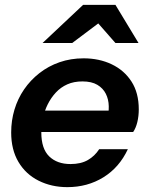

<svg xmlns="http://www.w3.org/2000/svg" viewBox="-20 -760 611 790"><path d="M257 10Q192 10 139 -16.5Q86 -43 56 -93.5Q26 -144 26 -215Q26 -264 39.5 -309Q53 -354 79 -392Q105 -430 142 -459Q179 -488 225 -504Q271 -520 324 -520Q388 -520 439.5 -495.5Q491 -471 521 -424.5Q551 -378 551 -310Q551 -282 545 -257.5Q539 -233 528 -217H102L121 -305H452L421 -267Q428 -295 427.5 -323Q427 -351 415.5 -374Q404 -397 380.5 -411Q357 -425 319 -425Q284 -425 257 -413Q230 -401 210 -379.5Q190 -358 176.5 -331Q163 -304 156.5 -274Q150 -244 150 -215Q150 -148 182.5 -116.5Q215 -85 270 -85Q313 -85 341.5 -101.5Q370 -118 388 -146H506Q471 -71 405.5 -30.5Q340 10 257 10ZM155 -583 322 -740H455L550 -583H455L341 -713H450L277 -583Z"/></svg>

Font: Instrument Sans SemiBold
Style: Italic
Weight: 600
Italic angle: -13°
Designer: Rodrigo Fuenzalida
Foundry: fragTYPE
Version: Version 1.000;gftools[0.9.28]